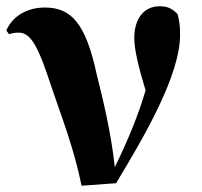

<svg xmlns="http://www.w3.org/2000/svg" viewBox="-20 -583 644 612"><path d="M9 -474C18 -477 28 -479 40 -479C80 -479 104 -429 145 -303C178 -206 216 -109 240 9L350 1C442 -151 554 -344 554 -472C554 -500 552 -516 546 -538C529 -556 514 -563 489 -563C436 -563 408 -520 408 -462C408 -426 421 -371 444 -295C420 -213 388 -137 346 -50C334 -160 310 -259 288 -347C253 -509 207 -559 123 -559C70 -559 22 -535 0 -486Z"/></svg>

Font: Noto Serif KR Black
Style: Regular
Weight: 900
Version: Version 1.001;PS 1.001;hotconv 16.6.54;makeotf.lib2.5.65590